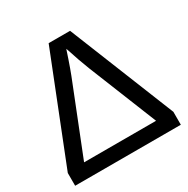

<svg xmlns="http://www.w3.org/2000/svg" viewBox="-152 -792 904 925"><g transform="rotate(-30 300.0 -329.5)"><path d="M5.9 0V-70.8L238.8 -658.7H357.9L593.8 -71.8V0ZM298.8 -592.8Q297.4 -587.9 282 -542.7Q266.6 -497.6 255.1 -468Q243.7 -438.5 99.6 -76.2H500L346.7 -457.5Q321.8 -521.5 304.2 -577.6Z"/></g></svg>

Font: Cousine
Style: Regular
Weight: 400
Monospace: yes
Designer: Steve Matteson
Foundry: Monotype Imaging Inc.
Version: Version 1.21